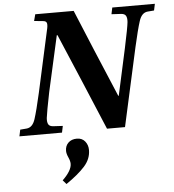

<svg xmlns="http://www.w3.org/2000/svg" viewBox="-63 -750 999 1105"><g transform="rotate(-5 436.5 -197.5)"><path d="M30 0 38 -38 75 -41Q110 -44 125 -91Q140 -137 163 -239L241 -594Q248 -621 245 -634.5Q242 -648 222 -649L172 -654L182 -692H404Q494 -473 617 -183H620L679 -453Q704 -570 707 -601Q709 -626 701.5 -638Q694 -650 673 -651L619 -654L627 -692H873L865 -654L828 -651Q793 -648 778 -601Q763 -555 740 -453L640 0H536Q419 -280 299 -561H295L223 -239Q200 -125 196 -91Q194 -66 201.5 -54Q209 -42 230 -41L284 -38L276 0ZM256 274Q310 222 310 183Q310 167 300 145Q290 123 290 107Q290 78 308.5 60Q327 42 358 42Q388 42 405 63Q422 84 422 113Q422 165 383.5 207.5Q345 250 276 297Z"/></g></svg>

Font: Heuristica
Style: Bold Italic
Weight: 700
Italic angle: -13°
Version: Version 1.0.2